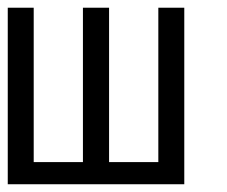

<svg xmlns="http://www.w3.org/2000/svg" viewBox="-20 -475 586 495"><path d="M193.8 -455.1H261.2V-57.1H388.2V-455.1H455.1V0H0V-455.1H66.9V-57.1H193.8Z"/></svg>

Font: Anonymous Pro
Style: Regular
Weight: 400
Monospace: yes
Designer: Mark Simonson
Version: Version 1.003